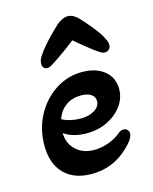

<svg xmlns="http://www.w3.org/2000/svg" viewBox="-103 -717 639 800"><g transform="rotate(-15 217.0 -317.5)"><path d="M129 -461Q120 -461 114 -467.5Q108 -474 108 -484Q108 -490 110 -498Q112 -506 118 -515Q129 -533 148.5 -555.5Q168 -578 188 -598Q208 -618 218 -627Q244 -648 265 -648Q278 -648 290 -641.5Q302 -635 309 -627Q319 -617 336 -597.5Q353 -578 370 -555.5Q387 -533 396 -513Q400 -506 401.5 -499Q403 -492 403 -487Q403 -477 396 -469.5Q389 -462 378 -462Q374 -462 369.5 -463Q365 -464 359 -468Q350 -473 332 -486.5Q314 -500 294 -516.5Q274 -533 259 -546Q240 -531 218 -515Q196 -499 177.5 -486.5Q159 -474 149 -468Q136 -461 129 -461ZM194 13Q118 13 75.5 -30.5Q33 -74 33 -152Q33 -223 64 -281Q95 -339 147.5 -373.5Q200 -408 263 -408Q323 -408 359 -378.5Q395 -349 395 -300Q395 -261 371 -228Q347 -195 307 -175.5Q267 -156 218 -156Q158 -156 120 -183Q121 -137 151.5 -109Q182 -81 230 -81Q259 -81 289.5 -91.5Q320 -102 342 -120Q356 -132 368 -132Q378 -132 384.5 -125.5Q391 -119 391 -109Q391 -87 353 -51Q286 13 194 13ZM209 -222Q245 -222 269 -237Q293 -252 293 -275Q293 -294 277 -304.5Q261 -315 233 -315Q196 -315 168.5 -295.5Q141 -276 129 -241Q143 -232 165 -227Q187 -222 209 -222Z"/></g></svg>

Font: Akaya Telivigala
Style: Regular
Weight: 400
Designer: Vaishnavi Murthy Yerkadithaya, Juan Luis Blanco Aristondo
Version: Version 1.002; ttfautohint (v1.8.3)